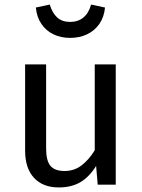

<svg xmlns="http://www.w3.org/2000/svg" viewBox="-20 -809 622 841"><path d="M395 -527H487V0H408L401 -82Q371 -34 332 -11Q293 12 237 12Q168 12 129 -30Q90 -72 90 -149V-527H182V-159Q182 -105 201 -82.5Q220 -60 263 -60Q306 -60 338.5 -85.5Q371 -111 395 -151ZM287 -643Q247 -643 214.5 -658.5Q182 -674 161.5 -704Q141 -734 137 -776L198 -789Q209 -752 230.5 -732.5Q252 -713 287 -713Q322 -713 345.5 -732.5Q369 -752 379 -789L440 -776Q436 -734 415 -704Q394 -674 361 -658.5Q328 -643 287 -643Z"/></svg>

Font: Fira Sans Variable
Style: Regular
Weight: 400
Designer: Carrois Corporate & Edenspiekermann AG
Foundry: Carrois Corporate GbR & Edenspiekermann AG
Version: Version 4.202